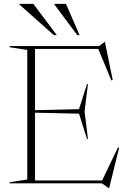

<svg xmlns="http://www.w3.org/2000/svg" viewBox="-20 -955 664 1000"><path d="M30 0V-6L122 -20V-695L30 -709V-715H495.5L524.5 -736.5H526.5L567 -538.5L560 -536L492 -700H162.5V-381L391.5 -386.5L433 -517H438L420.5 -374L438 -231.5H433L391.5 -363L162.5 -368V-15H512L594.5 -187.5L600.5 -185.5L548.5 24.5H545.5L511 0ZM276 -772H260.5L80.5 -932V-935H153.5ZM394.5 -772H382.5L263 -932V-935H323.5Z"/></svg>

Font: Newsreader 72pt ExtraLight
Style: Regular
Weight: 275
Designer: Hugues Gentile
Foundry: Production Type
Version: Version 1.003; ttfautohint (v1.8.3)